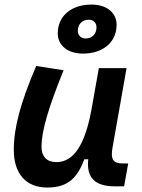

<svg xmlns="http://www.w3.org/2000/svg" viewBox="-20 -819 626 849"><path d="M189 10.3C284.2 10.3 323.2 -36.6 353 -114.7H370.1C361.8 -33.2 399.4 4.9 487.8 4.9H528.8L546.9 -96.2H524.4C480 -96.2 468.3 -113.8 477.5 -166L539.6 -517.6H417L382.8 -325.2V-325.7C355 -181.2 307.1 -102.1 229.5 -102.1C187.5 -102.1 163.6 -126.5 163.6 -168.9C163.6 -239.7 193.4 -341.3 261.2 -508.3L140.1 -527.3C70.3 -364.3 41 -253.4 41 -156.7C41 -50.8 94.7 10.3 189 10.3ZM346.7 -582C436 -582 495.6 -632.8 495.6 -709.5C495.6 -763.2 451.2 -798.8 384.8 -798.8C294.9 -798.8 235.4 -748 235.4 -671.4C235.4 -617.7 279.8 -582 346.7 -582ZM358.4 -648.9C338.4 -648.9 324.2 -662.6 324.2 -682.6C324.2 -712.4 343.8 -731.9 373 -731.9C393.1 -731.9 406.7 -718.3 406.7 -698.2C406.7 -668.5 387.2 -648.9 358.4 -648.9Z"/></svg>

Font: Cascadia Mono SemiBold
Style: Italic
Weight: 600
Italic angle: -10°
Monospace: yes
Designer: Aaron Bell
Foundry: Saja Typeworks
Version: Version 2404.023